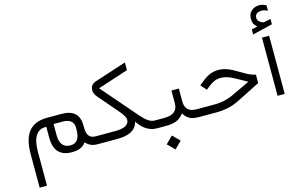

<svg xmlns="http://www.w3.org/2000/svg" viewBox="-121 -1157 2714 1725"><g transform="rotate(-15 1235.5 -294.5)"><path d="M678.2 0H662.6Q627 0 602.3 -10Q577.6 -20 557.1 -41L550.8 -46.9L545.9 -40Q507.8 9.8 422.9 9.8Q337.9 9.8 296.6 -34.7Q255.4 -79.1 255.4 -171.4V-263.2V-270.5H248Q124.5 -270.5 124.5 -70.3V242.2H56.2V-70.8Q56.2 -210.9 112.1 -279.1Q168 -347.2 283.2 -347.2H417.5Q500.5 -347.2 540.8 -309.1Q581.1 -271 581.1 -193.4V-171.9Q581.1 -73.2 660.6 -73.2H678.2Q684.6 -73.2 688 -64.2Q691.4 -55.2 691.4 -40V-34.7Q691.4 -18.6 688 -9.3Q684.6 0 678.2 0ZM410.2 -277.8H332.5H325.2V-270.5V-172.4Q325.2 -114.3 349.9 -83.7Q374.5 -53.2 422.9 -53.2Q466.8 -53.2 489 -83.7Q511.2 -114.3 511.2 -172.4V-192.9Q511.2 -234.9 485.1 -256.3Q459 -277.8 410.2 -277.8Z M1218.8 0H1212.4Q1117.2 0 1047.4 -95.2L1046.4 -96.2L1038.1 -108.9L1033.7 -94.7Q1002 0 843.8 0H675.3Q662.6 0 662.6 -34.7V-40Q662.6 -50.3 664.1 -57.6Q665.5 -64.9 668.5 -69.1Q671.4 -73.2 675.3 -73.2H844.7Q974.1 -73.2 974.1 -146Q974.1 -176.3 917.5 -240.2L764.2 -418.5Q738.8 -448.2 738.8 -480Q739.3 -533.2 792 -550.3L1086.9 -646.5V-574.7L813.5 -485.4L803.2 -481.9L810.5 -473.6L1089.4 -151.4Q1156.7 -73.2 1208 -73.2H1219.2Q1225.1 -73.2 1228.5 -64.2Q1231.9 -55.2 1231.9 -40V-34.7Q1231.9 -19 1228.5 -9.5Q1225.1 0 1218.8 0Z M1612.8 0H1603.5Q1582.5 0 1565.2 -2.4Q1547.9 -4.9 1533.9 -9.8Q1520 -14.6 1508.3 -22.5Q1496.6 -30.3 1487.1 -40.3Q1477.5 -50.3 1469.2 -63L1463.4 -71.8L1457 -63.5Q1432.1 -30.8 1394.8 -15.4Q1357.4 0 1298.3 0H1215.3Q1202.6 0 1202.6 -34.7V-40Q1202.6 -50.3 1204.1 -57.6Q1205.6 -64.9 1208.5 -69.1Q1211.4 -73.2 1215.3 -73.2H1300.8Q1425.8 -73.2 1425.8 -175.8V-294.4H1494.6V-175.8Q1494.6 -124.5 1520.3 -98.9Q1545.9 -73.2 1603 -73.2H1613.3Q1619.1 -73.2 1622.6 -64.2Q1626 -55.2 1626 -40V-34.7Q1626 -19 1622.6 -9.5Q1619.1 0 1612.8 0ZM1259.8 161.6 1324.7 96.7 1389.6 161.6 1324.7 226.6Z M1609.4 -73.2H1767.6Q1870.6 -73.2 1959.5 -119.1L2101.1 -185.5L2114.3 -191.9L2101.6 -198.7L2002.4 -253.4Q1938 -289.6 1881.3 -289.6Q1849.1 -289.6 1822.3 -278.3Q1795.4 -267.1 1764.6 -242.7L1735.4 -219.2L1688.5 -271.5L1712.9 -292Q1757.3 -329.6 1796.1 -346.9Q1835 -364.3 1878.4 -364.3Q1944.8 -364.3 2014.6 -324.2L2106.9 -271Q2149.9 -246.1 2195.8 -235.4V-157.7L1995.6 -56.6Q1892.1 0 1768.6 0H1609.4Q1596.7 0 1596.7 -34.7V-40Q1596.7 -50.3 1598.1 -57.6Q1599.6 -64.9 1602.5 -69.1Q1605.5 -73.2 1609.4 -73.2Z M2334.5 -543H2400.9V-1.9H2334.5ZM2314.5 -655.3Q2296.9 -669.4 2289.3 -687.5Q2281.7 -705.6 2281.7 -732.4Q2281.7 -776.9 2311 -803.7Q2340.3 -830.6 2385.7 -830.6Q2418 -830.6 2448.7 -812V-762.2Q2420.9 -777.8 2392.6 -777.8Q2364.3 -777.8 2347.4 -765.1Q2330.6 -752.4 2330.6 -726.1Q2331.1 -690.9 2376 -674.3Q2382.3 -672.4 2386.7 -672.4Q2388.7 -672.4 2391.6 -672.9Q2400.4 -674.3 2410.6 -676.5Q2420.9 -678.7 2432.9 -681.2Q2444.8 -683.6 2451.7 -685.1V-635.7L2265.1 -590.8V-638.2L2313 -648.9L2320.3 -650.4Z"/></g></svg>

Font: Shabnam Light FD
Style: Light-FD
Weight: 300
Foundry: DejaVu fonts team - Redesigned by Saber Rastikerdar - Based on Vazir font
Version: Version 5.0.0